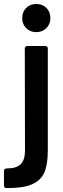

<svg xmlns="http://www.w3.org/2000/svg" viewBox="-69 -743 320 968"><path d="M43 -652Q43 -683 63 -703Q83 -723 114 -723Q145 -723 165 -703Q185 -683 185 -652Q185 -621 164.5 -601Q144 -581 114 -581Q83 -581 63 -601Q43 -621 43 -652ZM-49 193V118Q-49 106 -33 106Q15 106 36 84Q57 62 57 17L56 -499Q56 -504 59.5 -507.5Q63 -511 68 -511H160Q165 -511 168.5 -507.5Q172 -504 172 -499V16Q172 85 155 125.5Q138 166 93 186Q48 206 -37 205Q-49 205 -49 193Z"/></svg>

Font: Barlow Semi Condensed SemiBold
Style: Regular
Weight: 600
Width: 4
Designer: Jeremy Tribby
Foundry: Tribby Type
Version: Version 1.408